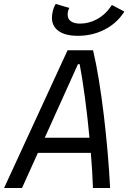

<svg xmlns="http://www.w3.org/2000/svg" viewBox="-40 -947 646 967"><path d="M-19.5 0 300.3 -693.8H428.7Q444.3 -628.4 458 -544.2Q471.7 -460 482.9 -366.5Q494.1 -272.9 502.2 -179Q510.3 -85 514.6 0H428.2Q426.8 -41.5 424.1 -86.2Q421.4 -130.9 417.5 -177.2H150.9L70.8 0ZM185.5 -253.4H410.6Q400.9 -358.4 387.7 -456.5Q374.5 -554.7 361.3 -623.5H352.5ZM352.1 -766.6Q281.2 -766.6 247.3 -797.1Q213.4 -827.6 224.1 -881.8Q229 -909.2 240.7 -927.2L309.1 -907.2Q303.2 -896.5 301.8 -885.7Q296.9 -858.4 313 -843.3Q329.1 -828.1 362.8 -828.1Q408.2 -828.1 449.5 -850.8Q490.7 -873.5 518.1 -914.1L523.4 -921.9L586.4 -888.7L580.1 -879.4Q543.5 -826.2 483.4 -796.4Q423.3 -766.6 352.1 -766.6Z"/></svg>

Font: Cascadia Mono PL SemiLight
Style: Italic
Weight: 350
Italic angle: -10°
Monospace: yes
Designer: Aaron Bell
Foundry: Saja Typeworks
Version: Version 2404.023; ttfautohint (v1.8.4)